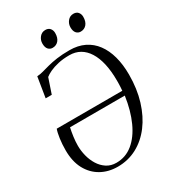

<svg xmlns="http://www.w3.org/2000/svg" viewBox="-223 -1046 1044 1170"><g transform="rotate(-30 299.0 -460.5)"><path d="M81 -570.5 104 -712.5Q124.5 -713.5 147 -719.8Q169.5 -726 197.5 -733.5Q225.5 -741 263.2 -746.5Q301 -752 352.5 -752Q412 -752 457 -730Q502 -708 532.2 -667.2Q562.5 -626.5 578 -569.5Q593.5 -512.5 593.5 -442.5Q593.5 -342 568 -259Q542.5 -176 496.8 -115.5Q451 -55 389.2 -22.2Q327.5 10.5 254.5 10.5Q189 10.5 137.8 -18.5Q86.5 -47.5 57.2 -102.2Q28 -157 28 -235Q28 -278 33.5 -316.8Q39 -355.5 47 -376.5L508.5 -377Q509.5 -388 510.2 -399.2Q511 -410.5 511.2 -422.2Q511.5 -434 511.5 -446Q511.5 -513.5 499.8 -565.5Q488 -617.5 465.5 -653.2Q443 -689 410.8 -707.5Q378.5 -726 337 -726Q292.5 -726 257.5 -718Q222.5 -710 198 -698.5Q173.5 -687 159.5 -675.5L124 -570.5ZM507 -344 121.5 -343.5Q115.5 -317.5 111 -284.5Q106.5 -251.5 106.5 -222Q106.5 -186 115.8 -149.5Q125 -113 144 -82.5Q163 -52 191.8 -33.2Q220.5 -14.5 259 -14.5Q324.5 -14.5 375 -55.8Q425.5 -97 459.2 -171.2Q493 -245.5 507 -344ZM272.5 -815.5Q254 -815.5 242.2 -829Q230.5 -842.5 230.5 -869Q230.5 -894 246.2 -913.2Q262 -932.5 287 -932.5Q308.5 -932.5 319.5 -919Q330.5 -905.5 330.5 -886.5Q330.5 -853 314.5 -834.2Q298.5 -815.5 272.5 -815.5ZM470 -815.5Q451.5 -815.5 439.8 -829Q428 -842.5 428 -869Q428 -894 443.8 -913.2Q459.5 -932.5 484.5 -932.5Q506 -932.5 517 -919Q528 -905.5 528 -886.5Q528 -853 512 -834.2Q496 -815.5 470 -815.5Z"/></g></svg>

Font: Merriweather 144pt Light
Style: Italic
Weight: 300
Italic angle: -7.8°
Version: Version 2.101